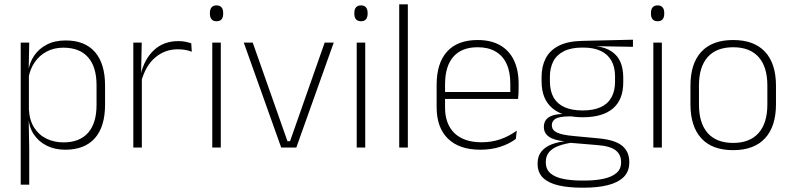

<svg xmlns="http://www.w3.org/2000/svg" viewBox="-20 -684 3672 890"><path d="M282.5 10Q234 10 196.5 -8.8Q159 -27.5 136.5 -61.5Q114 -95.5 111.5 -141H98.5L114 -177.5Q116.5 -126.5 138.5 -92.2Q160.5 -58 196 -41Q231.5 -24 274.5 -24Q348.5 -24 388 -68.2Q427.5 -112.5 427.5 -197V-289.5Q427.5 -374 388.2 -418.5Q349 -463 273.5 -463Q230.5 -463 196.8 -445.2Q163 -427.5 141.2 -396Q119.5 -364.5 112 -322.5L99 -354H111Q116.5 -393.5 138.2 -425.8Q160 -458 196.8 -477.2Q233.5 -496.5 284.5 -496.5Q373.5 -496.5 420.2 -442.8Q467 -389 467 -287.5V-199Q467 -97 419.8 -43.5Q372.5 10 282.5 10ZM76 172V-486.5H115.5L113 -361L114 -346V-138.5L113 -128L115.5 4.5V172Z M634.5 -305 621.5 -334 632 -337.5Q648.5 -409.5 693.5 -451.5Q738.5 -493.5 806.5 -493.5Q826 -493.5 841 -490.2Q856 -487 866.5 -483L869 -444Q856.5 -449.5 840 -452.5Q823.5 -455.5 804 -455.5Q744.5 -455.5 699.5 -417.5Q654.5 -379.5 634.5 -305ZM598 0V-486.5H637L634 -338L637.5 -334.5V0Z M964 0V-486.5H1003.5V0ZM984 -585.5Q968.5 -585.5 960.8 -594.5Q953 -603.5 953 -620.5V-624.5Q953 -641 960.8 -650Q968.5 -659 984 -659Q999 -659 1006.8 -650Q1014.5 -641 1014.5 -624.5V-620.5Q1014.5 -603 1006.8 -594.2Q999 -585.5 984 -585.5Z M1324.5 -29.5 1485 -486.5H1527L1353.5 0H1283.5L1110 -486.5H1151.5L1312.5 -29.5Z M1633.5 0V-486.5H1673V0ZM1653.5 -585.5Q1638 -585.5 1630.2 -594.5Q1622.5 -603.5 1622.5 -620.5V-624.5Q1622.5 -641 1630.2 -650Q1638 -659 1653.5 -659Q1668.5 -659 1676.2 -650Q1684 -641 1684 -624.5V-620.5Q1684 -603 1676.2 -594.2Q1668.5 -585.5 1653.5 -585.5Z M1830.5 0V-664H1870.5V0Z M2207 10Q2109 10 2056.5 -41.2Q2004 -92.5 2004 -187V-290.5Q2004 -391.5 2052.5 -445Q2101 -498.5 2194 -498.5Q2256 -498.5 2298.2 -474.2Q2340.5 -450 2362.2 -404.8Q2384 -359.5 2384 -295.5V-278Q2384 -265.5 2383.5 -252.8Q2383 -240 2381.5 -225.5H2345Q2345.5 -245.5 2345.5 -263.2Q2345.5 -281 2345.5 -296Q2345.5 -350.5 2328.2 -388Q2311 -425.5 2277.2 -445.2Q2243.5 -465 2194 -465Q2120 -465 2081.5 -421Q2043 -377 2043 -293V-245V-239V-184.5Q2043 -147 2054 -117.5Q2065 -88 2086.2 -67.2Q2107.5 -46.5 2139 -35.5Q2170.5 -24.5 2212 -24.5Q2259 -24.5 2299.5 -38.5Q2340 -52.5 2375.5 -78.5L2371 -40Q2340.5 -17 2298.8 -3.5Q2257 10 2207 10ZM2024 -225.5V-257.5H2371.5V-225.5Z M2681.5 -140.5Q2589.5 -140.5 2540 -182.8Q2490.5 -225 2490.5 -306V-328Q2490.5 -376.5 2509.5 -413.5Q2528.5 -450.5 2570 -471.8Q2611.5 -493 2678 -494.5L2914 -500V-467L2740.5 -470V-470.5Q2788 -464.5 2816.2 -444.8Q2844.5 -425 2856.8 -394.5Q2869 -364 2869 -325V-302Q2869 -222 2821.2 -181.2Q2773.5 -140.5 2681.5 -140.5ZM2678.5 153H2688Q2739 153 2777.2 144.8Q2815.5 136.5 2837.2 118.2Q2859 100 2859 69V67Q2859 32.5 2833.8 12.8Q2808.5 -7 2749 -11.5L2618 -22.5L2636.5 -23.5Q2599 -18.5 2570.5 -8.2Q2542 2 2526 20.2Q2510 38.5 2510 66.5V68Q2510 100.5 2531.2 119Q2552.5 137.5 2590.5 145.2Q2628.5 153 2678.5 153ZM2677 186Q2615.5 186 2569.5 175.5Q2523.5 165 2497.8 140.8Q2472 116.5 2472 75V73Q2472 39.5 2489.8 18Q2507.5 -3.5 2537 -14.8Q2566.5 -26 2601.5 -29.5L2600.5 -28.5Q2548 -33.5 2524.5 -50.2Q2501 -67 2501 -95.5V-96Q2501 -114 2509.8 -127Q2518.5 -140 2538 -147.5Q2557.5 -155 2588.5 -155.5V-163L2656.5 -144L2618 -144.5Q2573 -144 2555.5 -133.8Q2538 -123.5 2538 -103.5V-103Q2538 -81.5 2560.8 -70Q2583.5 -58.5 2639.5 -53.5L2756 -42.5Q2831 -35.5 2864 -8.2Q2897 19 2897 66.5V69Q2897 111 2870.8 136.8Q2844.5 162.5 2797.5 174.2Q2750.5 186 2687.5 186ZM2681 -172Q2730.5 -172 2763.8 -187Q2797 -202 2814 -232Q2831 -262 2831 -305.5V-329.5Q2831 -372 2814.5 -402Q2798 -432 2765.2 -447.8Q2732.5 -463.5 2684 -463.5H2680Q2626.5 -463.5 2593 -446.2Q2559.5 -429 2544.2 -398.5Q2529 -368 2529 -328.5V-307Q2529 -262.5 2546 -232.5Q2563 -202.5 2596.8 -187.2Q2630.5 -172 2681 -172Z M3008.5 0V-486.5H3048V0ZM3028.5 -585.5Q3013 -585.5 3005.2 -594.5Q2997.5 -603.5 2997.5 -620.5V-624.5Q2997.5 -641 3005.2 -650Q3013 -659 3028.5 -659Q3043.5 -659 3051.2 -650Q3059 -641 3059 -624.5V-620.5Q3059 -603 3051.2 -594.2Q3043.5 -585.5 3028.5 -585.5Z M3378.5 12Q3281 12 3230.8 -43Q3180.5 -98 3180.5 -201V-286.5Q3180.5 -389.5 3231 -444Q3281.5 -498.5 3378.5 -498.5Q3475.5 -498.5 3526.2 -444Q3577 -389.5 3577 -286.5V-201Q3577 -98 3526.2 -43Q3475.5 12 3378.5 12ZM3378.5 -21.5Q3455.5 -21.5 3496.2 -67.2Q3537 -113 3537 -199.5V-288Q3537 -374 3496.5 -419.5Q3456 -465 3378.5 -465Q3301 -465 3260.5 -419.5Q3220 -374 3220 -288V-199.5Q3220 -113 3260.5 -67.2Q3301 -21.5 3378.5 -21.5Z"/></svg>

Font: Anek Telugu ExtraLight
Style: Regular
Weight: 250
Version: Version 1.003